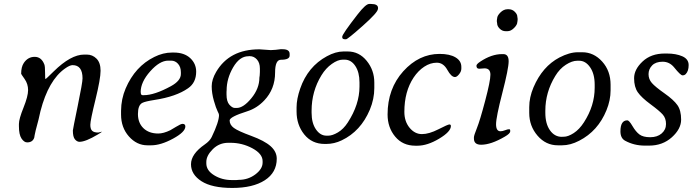

<svg xmlns="http://www.w3.org/2000/svg" viewBox="-20 -721 3484 961"><path d="M393.1 -328.6Q393.1 -395 343.3 -395Q329.1 -395 305.2 -377.9Q222.7 -319.8 182.6 -165L172.9 -122.6L158.7 -68.8L153.3 -43.9L151.4 -32.2Q143.6 -8.3 115.7 -8.3Q100.6 -8.3 87.6 -27.8Q74.7 -47.4 74.7 -88.9V-100.6Q74.7 -125.5 97.7 -182.4Q120.6 -239.3 120.6 -270Q120.6 -300.8 103.3 -325.4Q85.9 -350.1 85.9 -351.6Q85.9 -386.2 99.1 -405.8Q119.6 -436.5 153.6 -436.5Q187.5 -436.5 202.1 -397.9Q205.6 -388.7 205.6 -356.9Q205.6 -325.2 207.5 -325.2Q210 -325.2 249 -363.8Q334.5 -447.8 400.9 -447.8H414.6Q442.9 -447.8 463.1 -427.5Q483.4 -407.2 483.4 -366.9Q483.4 -326.7 457.8 -222.4Q432.1 -118.2 432.1 -96.4Q432.1 -74.7 441.4 -66.2Q450.7 -57.6 471.7 -57.6L490.7 -62Q490.7 -60.5 468.8 -47.4Q408.2 -11.2 377.9 -11.2Q365.7 -11.2 355.2 -23.4Q344.7 -35.6 344.7 -67.9Q344.7 -73.2 368.9 -190.4Q393.1 -307.6 393.1 -328.6Z M836.4 -417.5H821.8Q779.3 -417.5 731.7 -363.8Q684.1 -310.1 684.1 -260.3L684.6 -257.8Q684.6 -244.6 693.8 -244.6H699.7Q752.9 -244.6 835.4 -289.6Q885.3 -316.9 885.3 -350.6V-359.4Q885.3 -385.7 871.1 -401.6Q856.9 -417.5 836.4 -417.5ZM585.9 -147.9V-166.5Q586.4 -225.6 608.9 -278.3Q656.2 -388.7 752.4 -436Q796.4 -458 840.8 -458H850.1Q901.9 -458 932.1 -430.2Q961.9 -402.3 961.9 -362.3Q961.9 -307.1 921.4 -279.3Q861.8 -237.3 752.9 -220.7Q706.5 -213.4 692.4 -206.1Q670.4 -194.8 670.4 -150.4Q670.4 -106 698 -79.3Q725.6 -52.7 772 -52.7Q798.3 -52.7 832.5 -69.3Q837.4 -71.8 861.3 -86.4Q885.3 -101.1 893.6 -101.1Q907.7 -101.1 907.7 -87.9Q907.7 -60.5 846.2 -27.1Q784.7 6.3 736.8 6.3H717.8Q664.6 6.3 625.2 -38.1Q585.9 -82.5 585.9 -147.9Z M1113.8 -248Q1113.8 -212.9 1128.2 -196.8Q1142.6 -180.7 1155.3 -180.7H1165Q1198.2 -180.7 1238.3 -229.5Q1278.3 -278.3 1278.3 -332.5L1279.8 -342.8L1280.8 -360.4V-377.9Q1280.8 -406.7 1265.9 -423.3Q1251 -439.9 1230 -439.9H1226.6L1223.1 -439.5Q1179.2 -439.5 1146.7 -383.5Q1114.3 -327.6 1114.3 -268.6L1113.8 -261.7ZM1133.8 -6.3H1122.6Q1077.1 -6.3 1044.9 25.9Q1012.7 58.1 1012.7 89.4V96.7Q1012.7 132.3 1051.8 156.2Q1090.8 180.2 1139.6 180.2H1163.6Q1171.4 179.2 1175.3 179.2Q1221.7 179.2 1258.1 151.9Q1294.4 124.5 1294.4 92.8V85.4Q1294.4 48.8 1243.2 21.2Q1191.9 -6.3 1133.8 -6.3ZM1386.2 -421.9Q1356.9 -421.9 1356.9 -357.9Q1356.9 -275.4 1302.7 -218.3Q1265.6 -179.2 1217.8 -164.1Q1129.4 -136.2 1129.4 -118.2Q1129.4 -96.2 1150.6 -80.6Q1171.9 -64.9 1237.8 -40.8Q1303.7 -16.6 1334.5 10.7Q1365.2 38.1 1365.2 73.2Q1365.2 142.6 1305.4 181.2Q1245.6 219.7 1143.1 219.7Q1040.5 219.7 988.3 186Q936 152.3 936 101.1Q936 49.8 1004.9 2Q1030.3 -15.6 1039.6 -35.2Q1076.2 -111.3 1076.2 -145.5Q1076.2 -150.9 1068.8 -164.8Q1061.5 -178.7 1050.5 -216.8Q1039.6 -254.9 1039.6 -289.1Q1039.6 -323.2 1062 -361.3Q1128.4 -474.1 1277.3 -474.1H1278.8L1335.4 -470.2Q1345.2 -470.2 1359.9 -471.7L1383.8 -474.6H1394.5Q1429.7 -474.6 1429.7 -451.2V-442.9Q1429.7 -421.9 1386.2 -421.9Z M1705.1 -422.4H1695.3Q1670.9 -422.4 1640.9 -401.1Q1610.8 -379.9 1588.9 -344.2Q1539.6 -263.7 1539.6 -167V-156.7Q1539.6 -105 1561.3 -73.5Q1583 -42 1613.8 -42H1623.5Q1643.6 -42 1671.4 -58.3Q1699.2 -74.7 1720.7 -107.9Q1779.3 -198.2 1779.3 -287.6V-308.6Q1779.3 -359.4 1758.3 -390.9Q1737.3 -422.4 1705.1 -422.4ZM1711.9 -524.4H1707.5Q1692.9 -524.4 1692.9 -534.7V-537.1Q1692.9 -549.8 1769.5 -648.4Q1810.5 -701.2 1827.6 -701.2H1837.4Q1872.1 -701.2 1872.1 -681.2V-678.7L1871.6 -676.3Q1871.6 -659.2 1795.7 -591.8Q1719.7 -524.4 1711.9 -524.4ZM1464.4 -162.6V-183.6Q1464.4 -225.1 1482.4 -277.3Q1520.5 -387.7 1616.2 -439.5Q1660.2 -463.4 1699.2 -463.4H1720.2Q1777.3 -463.4 1815.4 -416.5Q1853.5 -369.6 1853.5 -308.1V-280.3Q1853.5 -225.6 1831.1 -171.9Q1785.6 -64 1690.4 -18.6Q1652.8 -0.5 1612.8 -0.5H1605.5Q1541 -0.5 1502.7 -48.3Q1464.4 -96.2 1464.4 -162.6Z M2069.3 8.3H2059.1Q1995.6 8.3 1957.8 -37.4Q1919.9 -83 1919.9 -147.9Q1919.9 -276.9 1998.5 -364.3Q2077.1 -451.2 2180.2 -451.2Q2231 -451.2 2260 -433.8Q2289.1 -416.5 2289.1 -386.2V-377.4Q2289.1 -363.3 2277.8 -349.4Q2266.6 -335.4 2257.3 -335.4Q2238.8 -335.4 2219 -371.3Q2199.2 -407.2 2166.5 -407.2Q2133.8 -407.2 2103.5 -387.2Q2073.2 -367.2 2050.3 -333Q2003.9 -263.2 2003.9 -161.1Q2003.9 -113.3 2030 -81.5Q2056.2 -49.8 2091.8 -49.8Q2127.4 -49.8 2174.6 -74Q2221.7 -98.1 2229.2 -98.1Q2236.8 -98.1 2236.8 -90.3Q2236.8 -62 2178 -26.9Q2119.1 8.3 2069.3 8.3Z M2569.3 -610.8Q2569.3 -597.2 2553.2 -581.1Q2537.1 -564.9 2520.5 -564.9H2510.3Q2493.7 -564.9 2481 -577.6Q2468.3 -590.3 2468.3 -604L2466.8 -613.8V-619.1L2467.3 -620.6V-624Q2468.3 -627 2468.3 -628.9Q2468.3 -642.1 2484.6 -658.4Q2501 -674.8 2520.5 -674.8H2525.9Q2543.9 -674.8 2556.6 -662.1Q2569.3 -649.4 2569.3 -637.7L2570.8 -627.4V-620.6L2570.3 -619.1V-615.7Q2569.3 -611.8 2569.3 -610.8ZM2378.4 -377Q2364.7 -377 2364.7 -392.1Q2364.7 -399.9 2383.8 -412.6Q2440.4 -450.2 2492.7 -450.2H2499Q2525.9 -450.2 2525.9 -414.3Q2525.9 -378.4 2494.4 -256.3Q2462.9 -134.3 2462.9 -99.1Q2462.9 -64 2484.9 -64Q2495.1 -64 2507.8 -69.1Q2520.5 -74.2 2528.3 -74.2Q2533.7 -74.2 2533.7 -67.4V-63.5Q2533.7 -52.7 2506.8 -37.1Q2437.5 3.4 2388.2 3.4Q2352.1 3.4 2352.1 -27.3V-33.7Q2352.1 -43 2367.2 -80.3Q2382.3 -117.7 2408.4 -216.6Q2434.6 -315.4 2434.6 -347.2Q2434.6 -378.9 2405.3 -378.9Q2383.8 -377 2378.4 -377Z M2878.9 -417H2869.1Q2843.3 -417 2812.3 -397Q2781.2 -377 2759.3 -340.8Q2709.5 -259.3 2709.5 -167V-156.7Q2709.5 -101.6 2732.7 -68.8Q2755.9 -36.1 2792 -36.1L2796.9 -36.6H2801.8Q2823.2 -36.6 2851.6 -54.9Q2879.9 -73.2 2902.8 -108.9Q2956.5 -191.9 2956.5 -281.7V-297.4Q2956.5 -351.1 2933.8 -384Q2911.1 -417 2878.9 -417ZM2872.1 -459.5H2894Q2952.1 -459.5 2994.1 -412.8Q3036.1 -366.2 3036.1 -296.9V-268.6Q3036.1 -219.7 3015.6 -169.4Q2973.1 -64.9 2878.9 -16.6Q2835 6.3 2793.5 6.3H2772Q2711.9 6.3 2670.4 -42Q2628.9 -90.3 2628.9 -155.8V-184.6Q2628.9 -233.4 2650.4 -284.2Q2694.8 -388.2 2779.8 -433.1Q2830.6 -459.5 2872.1 -459.5Z M3085.4 -63.5Q3085.4 -118.7 3120.1 -118.7Q3128.9 -118.7 3145.5 -90.3Q3162.1 -62 3180.4 -48.1Q3198.7 -34.2 3234.4 -34.2Q3270 -34.2 3291.7 -53Q3313.5 -71.8 3313.5 -100.3Q3313.5 -128.9 3297.6 -147.2Q3281.7 -165.5 3236.3 -199Q3190.9 -232.4 3172.4 -259Q3153.8 -285.6 3153.8 -329.6Q3153.8 -373.5 3196.3 -413.3Q3238.8 -453.1 3307.1 -453.1H3317.9Q3363.8 -453.1 3395.3 -439.2Q3426.8 -425.3 3426.8 -395.3Q3426.8 -365.2 3412.6 -350.6Q3406.2 -343.8 3396.2 -343.8Q3386.2 -343.8 3354.5 -383.3Q3331.1 -412.1 3296.6 -412.1Q3262.2 -412.1 3244.1 -393.6Q3226.1 -375 3226.1 -349.9Q3226.1 -324.7 3242.7 -305.7Q3259.3 -286.6 3305.7 -253.9Q3352.1 -221.2 3370.6 -194.8Q3389.2 -168.5 3389.2 -122.1Q3389.2 -75.7 3342.8 -33.9Q3296.4 7.8 3229 7.8H3207.5Q3153.8 7.8 3108.9 -16.6Q3085.4 -29.3 3085.4 -63.5Z"/></svg>

Font: Averia Serif Libre Light
Style: Italic
Weight: 300
Italic angle: -8.5°
Version: Version 1.002